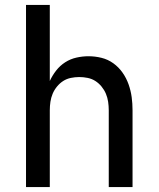

<svg xmlns="http://www.w3.org/2000/svg" viewBox="-20 -755 640 775"><path d="M85 0V-735H181V-428Q191 -450 206.5 -470Q222 -490 243 -503.5Q264 -517 288.5 -522.5Q313 -528 337 -528Q364 -528 390 -521.5Q416 -515 437.5 -499.5Q459 -484 474.5 -462Q490 -440 499 -414.5Q508 -389 511.5 -363Q515 -337 515 -310V0H419V-310Q419 -327 416.5 -344Q414 -361 407.5 -376.5Q401 -392 390 -405.5Q379 -419 365 -428Q351 -437 334 -440.5Q317 -444 300 -444Q283 -444 266 -440.5Q249 -437 235 -428Q221 -419 210 -405.5Q199 -392 192.5 -376.5Q186 -361 183.5 -344Q181 -327 181 -310V0Z"/></svg>

Font: Iosevka Fixed Curly Md Ex
Style: Regular
Weight: 500
Width: 7
Monospace: yes
Designer: Belleve Invis
Foundry: Belleve Invis
Version: Version 30.1.2